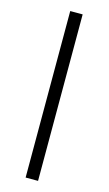

<svg xmlns="http://www.w3.org/2000/svg" viewBox="-116 -779 464 821"><g transform="rotate(15 116.0 -368.5)"><path d="M88 0V-737H143V0Z"/></g></svg>

Font: Tomorrow Light
Style: Regular
Weight: 300
Designer: Tony de Marco, Monica Rizzolli
Foundry: Just in Type
Version: Version 2.002